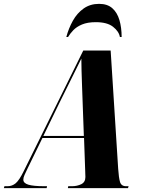

<svg xmlns="http://www.w3.org/2000/svg" viewBox="-77 -976 747 996"><path d="M-57 0 -54 -10H-38Q-14 -10 4.5 -25.5Q23 -41 46 -88L355 -714H497L536 -101Q539 -55 545.5 -32.5Q552 -10 577 -10H590L587 0H275L277 -10H296Q323 -10 344.5 -20.5Q366 -31 366 -58Q366 -63 365.5 -72Q365 -81 365 -89L359 -260H143L66 -102Q57 -83 50.5 -69Q44 -55 44 -44Q44 -26 70 -18Q96 -10 154 -10H167L165 0ZM233 -446 148 -271H358L351 -464Q350 -494 348.5 -533.5Q347 -573 346 -610.5Q345 -648 345 -672Q328 -636 297 -575Q266 -514 233 -446ZM267 -784Q279 -829 301 -868.5Q323 -908 357 -932Q391 -956 437 -956Q480 -956 505.5 -933.5Q531 -911 542.5 -872Q554 -833 554 -784H545Q540 -813 509.5 -837Q479 -861 420 -861Q377 -861 348.5 -849Q320 -837 303 -819Q286 -801 276 -784Z"/></svg>

Font: Noto Serif Display ExtraCondensed Black
Style: Italic
Weight: 900
Width: 2
Italic angle: -12°
Designer: Monotype Design Team
Foundry: Monotype Imaging Inc.
Version: Version 2.009